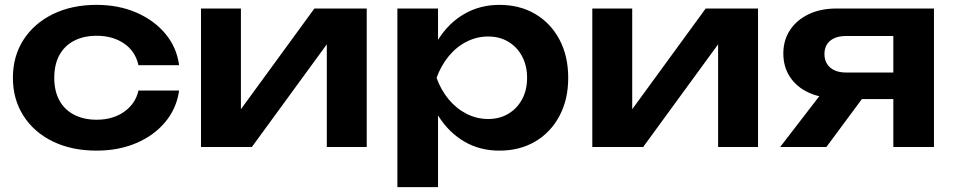

<svg xmlns="http://www.w3.org/2000/svg" viewBox="-20 -604 3921 789"><path d="M716 -232Q706 -159 659.5 -103Q613 -47 540 -16Q467 15 377 15Q275 15 197.5 -22.5Q120 -60 76.5 -128Q33 -196 33 -284Q33 -373 76.5 -440.5Q120 -508 197.5 -546Q275 -584 377 -584Q467 -584 540 -552.5Q613 -521 659.5 -465.5Q706 -410 716 -336H549Q536 -394 489.5 -425.5Q443 -457 377 -457Q324 -457 284.5 -436.5Q245 -416 224 -377.5Q203 -339 203 -284Q203 -230 224 -191.5Q245 -153 284.5 -132.5Q324 -112 377 -112Q444 -112 490.5 -145Q537 -178 549 -232Z M806 0V-569H970V-88L929 -99L1272 -569H1487V0H1323V-490L1364 -478L1015 0Z M1613 -569H1780V-388L1773 -366V-229L1780 -188V165H1613ZM1722 -284Q1739 -375 1781.5 -442.5Q1824 -510 1888.5 -547Q1953 -584 2032 -584Q2116 -584 2179.5 -546.5Q2243 -509 2279 -441.5Q2315 -374 2315 -284Q2315 -195 2279 -127.5Q2243 -60 2179.5 -22.5Q2116 15 2032 15Q1952 15 1888.5 -22Q1825 -59 1782 -126.5Q1739 -194 1722 -284ZM2146 -284Q2146 -334 2125.5 -372.5Q2105 -411 2069 -432.5Q2033 -454 1986 -454Q1939 -454 1897 -432.5Q1855 -411 1823.5 -372.5Q1792 -334 1774 -284Q1792 -234 1823.5 -196Q1855 -158 1897 -136.5Q1939 -115 1986 -115Q2033 -115 2069 -136.5Q2105 -158 2125.5 -196Q2146 -234 2146 -284Z M2414 0V-569H2578V-88L2537 -99L2880 -569H3095V0H2931V-490L2972 -478L2623 0Z M3699 -306V-197H3419L3417 -201Q3352 -201 3303 -223.5Q3254 -246 3226.5 -287.5Q3199 -329 3199 -384Q3199 -439 3226.5 -480.5Q3254 -522 3303 -545.5Q3352 -569 3417 -569H3818V0H3651V-525L3701 -456H3457Q3415 -456 3391.5 -436.5Q3368 -417 3368 -382Q3368 -347 3391.5 -326.5Q3415 -306 3457 -306ZM3573 -266 3376 0H3186L3391 -266Z"/></svg>

Font: Unbounded Medium
Style: Regular
Weight: 500
Designer: Luke Prowse, Jean-Baptiste Morizot, Fátima Lázaro, Florian Runge
Foundry: NaN
Version: Version 1.700